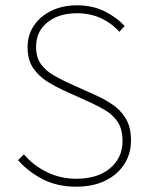

<svg xmlns="http://www.w3.org/2000/svg" viewBox="-20 -692 556 724"><path d="M268 12Q195 12 140.5 -16.5Q86 -45 48 -88L70 -110Q106 -68 157 -43Q208 -18 268 -18Q348 -18 395 -57.5Q442 -97 442 -160Q442 -204 425 -230.5Q408 -257 380.5 -274Q353 -291 320 -306L218 -352Q190 -365 159 -384Q128 -403 106 -434Q84 -465 84 -514Q84 -561 108.5 -596.5Q133 -632 175 -652Q217 -672 270 -672Q330 -672 376 -648.5Q422 -625 450 -594L430 -572Q402 -604 361.5 -623Q321 -642 270 -642Q201 -642 158.5 -607.5Q116 -573 116 -516Q116 -475 135 -449.5Q154 -424 181.5 -408.5Q209 -393 232 -382L334 -336Q371 -320 402.5 -299Q434 -278 454 -245.5Q474 -213 474 -162Q474 -112 448.5 -72.5Q423 -33 376.5 -10.5Q330 12 268 12Z"/></svg>

Font: Source Sans Variable
Style: Regular
Weight: 200
Designer: Paul D. Hunt
Foundry: Adobe Systems Incorporated
Version: Version 3.006;hotconv 1.0.111;makeotfexe 2.5.65597